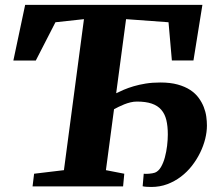

<svg xmlns="http://www.w3.org/2000/svg" viewBox="-20 -763 892 786"><path d="M827.1 -249Q827.1 -223.1 820.1 -194.6Q813 -166 799.3 -137.9Q785.6 -109.9 765.9 -84.5Q746.1 -59.1 720.7 -39.8Q695.3 -20.5 664.8 -9Q634.3 2.4 599.1 2.4Q588.9 2.4 579.3 1.7Q569.8 1 564 -0.5L568.4 -51.8Q571.3 -51.3 577.1 -51.3Q583 -51.3 589.8 -51.8Q596.7 -52.2 603.3 -53.5Q609.9 -54.7 614.3 -56.2Q628.9 -62 638.9 -79.1Q648.9 -96.2 655 -118.9Q661.1 -141.6 664.1 -166.5Q667 -191.4 667 -212.4Q667 -246.6 660.9 -271.7Q654.8 -296.9 640.1 -313.7Q625.5 -330.6 601.1 -338.9Q576.7 -347.2 540.5 -347.2Q527.3 -347.2 514.2 -344Q501 -340.8 488.8 -335.9Q476.6 -331.1 465.8 -325.7Q455.1 -320.3 446.8 -315.9L413.6 -66.4L488.8 -51.8L483.9 0H113.3L119.6 -51.8L241.7 -66.4L323.7 -684.6L207 -671.9L126.5 -515.1H34.7L83 -743.2H808.6L772 -515.6H683.6L669.9 -671.9L496.1 -684.6L455.6 -381.3Q469.7 -388.2 487.3 -395.8Q504.9 -403.3 527.1 -409.9Q549.3 -416.5 576.4 -420.9Q603.5 -425.3 636.7 -425.3Q677.2 -425.3 707.3 -417Q737.3 -408.7 758.5 -394.8Q779.8 -380.9 793.2 -362.5Q806.6 -344.2 814.2 -324.7Q821.8 -305.2 824.5 -285.6Q827.1 -266.1 827.1 -249Z"/></svg>

Font: Merriweather UltraBold
Style: Italic
Weight: 900
Italic angle: -7°
Designer: Eben Sorkin ( eben@eyebytes.com )
Foundry: Eben Sorkin ( eben@eyebytes.com )
Version: Version 1.52; ttfautohint (v1.4.1)